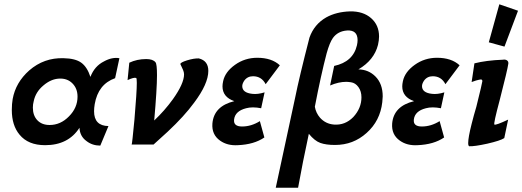

<svg xmlns="http://www.w3.org/2000/svg" viewBox="-20 -668 2432 894"><path d="M536 -397 516 -304Q437 -276 421 -183Q418 -165 418 -150Q418 -82 485 -81L447 10Q410 10 383 -11Q352 -33 350 -73Q298 8 190 8Q111 8 71 -41Q35 -84 35 -156Q35 -184 39 -207Q53 -284 116 -340Q185 -400 276 -397Q331 -396 358.5 -376Q386 -356 401 -310Q420 -360 464 -382Q502 -403 536 -397ZM341 -218Q341 -256 317 -280Q293 -304 255 -302Q217 -300 182 -270Q146 -240 137 -197Q133 -182 133 -167Q133 -130 154 -108Q175 -86 211 -86Q262 -86 301 -126Q341 -166 341 -218Z M761 -55 695 5H593Q595 5 606 -111Q617 -240 617 -282Q617 -304 614 -305Q604 -309 574 -295L582 -376Q618 -393 661 -393Q692 -393 704 -378Q711 -370 711 -318Q711 -254 698 -107Q746 -152 785 -206Q837 -279 837 -322Q837 -331 832.5 -342Q828 -353 824 -360.5Q820 -368 820 -369Q819 -373 827 -377.5Q835 -382 851 -387Q884 -397 906 -396Q950 -385 950 -338Q950 -278 884 -190Q838 -127 761 -55Z M1283 -364 1217 -276Q1198 -313 1158 -313Q1132 -313 1117 -292Q1108 -278 1108 -267Q1108 -236 1155 -231Q1180 -228 1212 -238L1196 -164Q1155 -172 1126 -164Q1075 -151 1070 -112Q1068 -95 1077.5 -87Q1087 -79 1107 -79Q1150 -79 1190 -104L1211 -28Q1163 5 1087 8Q1039 11 1005 -13Q965 -41 969 -93Q976 -174 1071 -197Q1016 -216 1016 -266Q1016 -276 1019 -290Q1028 -333 1074 -366Q1120 -399 1178 -399Q1245 -399 1283 -364Z M1760 -192Q1750 -105 1687 -49Q1625 7 1540 7Q1498 7 1471.5 -2.5Q1445 -12 1418 -45Q1389 89 1368 206H1264Q1265 200 1354 -212Q1373 -307 1421 -493Q1443 -555 1499 -587Q1546 -613 1610 -615Q1671 -616 1708 -583.5Q1745 -551 1745 -498Q1745 -481 1740 -459Q1722 -388 1649 -345Q1696 -344 1728 -312Q1762 -278 1762 -219Q1762 -210 1760 -192ZM1663 -215Q1663 -243 1649 -262.5Q1635 -282 1614 -285Q1600 -287 1592 -287Q1557 -287 1517 -270L1536 -361Q1624 -380 1642 -457Q1645 -470 1645 -481Q1645 -529 1596 -526Q1553 -523 1530 -491Q1515 -470 1501 -420Q1474 -317 1446 -171Q1451 -142 1470 -120Q1496 -91 1535 -88Q1587 -84 1625 -123Q1663 -164 1663 -215Z M2120 -364 2054 -276Q2035 -313 1995 -313Q1969 -313 1954 -292Q1945 -278 1945 -267Q1945 -236 1992 -231Q2017 -228 2049 -238L2033 -164Q1992 -172 1963 -164Q1912 -151 1907 -112Q1905 -95 1914.5 -87Q1924 -79 1944 -79Q1987 -79 2027 -104L2048 -28Q2000 5 1924 8Q1876 11 1842 -13Q1802 -41 1806 -93Q1813 -174 1908 -197Q1853 -216 1853 -266Q1853 -276 1856 -290Q1865 -333 1911 -366Q1957 -399 2015 -399Q2082 -399 2120 -364Z M2305 -648 2392 -618 2329 -451 2256 -471ZM2347 -372Q2343 -343 2307 -203Q2277 -91 2282 -88Q2289 -84 2346 -111L2328 -25Q2310 -13 2249 1Q2190 14 2165 13Q2160 11 2160 -2Q2160 -28 2176 -91Q2179 -104 2186.5 -131Q2194 -158 2198 -171Q2226 -284 2226 -290Q2226 -298 2219 -298Q2214 -298 2196 -293Q2178 -286 2176 -286L2189 -373Q2244 -387 2322 -390Q2333 -392 2340.5 -387Q2348 -382 2347 -372Z"/></svg>

Font: GFS Neohellenic Rg
Style: Bold Italic
Weight: 700
Italic angle: -12°
Designer: Designed by Takis Katsoulidis and George D. Matthiopoulos.
Foundry: Designed by Takis Katsoulidis and George D. Matthiopoulos.
Version: Version 1.0